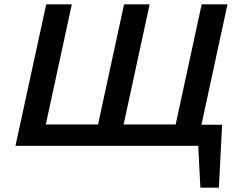

<svg xmlns="http://www.w3.org/2000/svg" viewBox="-20 -678 1120 893"><path d="M1038 -658 917 -98H1013L998 195H912L902 0H52L195 -658H314L193 -99H436L557 -658H676L555 -99H797L918 -658Z"/></svg>

Font: EauTest
Style: Bold Italic
Weight: 700
Italic angle: -12°
Designer: Christian Thalmann (Catharsis Fonts)
Version: Version 0.001;PS 000.001;hotconv 1.0.88;makeotf.lib2.5.64775